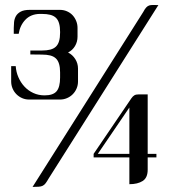

<svg xmlns="http://www.w3.org/2000/svg" viewBox="-20 -733 698 763"><path d="M157.2 -354Q132.8 -354 112.3 -363.5Q91.8 -373 76.9 -389.2Q62 -405.3 53 -426.3Q43.9 -447.3 42.5 -470.2H24.4V-409.2Q24.4 -394.5 30 -381.3Q35.6 -368.2 45.4 -358.4Q55.2 -348.6 68.1 -343Q81.1 -337.4 95.7 -337.4H218.3Q232.9 -337.4 246.1 -343Q259.3 -348.6 269 -358.4Q278.8 -368.2 284.4 -381.3Q290 -394.5 290 -409.2V-460.4Q290 -481 279.1 -498.3Q268.1 -515.6 250.5 -524.4Q268.1 -533.2 278.1 -550Q288.1 -566.9 288.1 -587.4V-622.1Q288.1 -636.7 282.7 -649.9Q277.3 -663.1 268.1 -672.9Q258.8 -682.6 245.8 -688.2Q232.9 -693.8 218.3 -693.8H98.6Q74.7 -693.8 61.8 -686.5Q48.8 -679.2 43 -668.5Q37.1 -657.7 35.9 -645Q34.7 -632.3 34.7 -622.1V-598.6H54.2Q59.6 -632.3 80.8 -654.5Q102.1 -676.8 137.2 -677.7H146Q166 -677.7 179.9 -674.1Q193.8 -670.4 202.4 -662.1Q210.9 -653.8 214.8 -640.1Q218.8 -626.5 218.8 -606.4V-603.5Q218.8 -583.5 214.8 -569.8Q210.9 -556.2 202.4 -547.9Q193.8 -539.6 179.9 -535.9Q166 -532.2 146 -532.2H100.6V-516.6L146 -516.1Q166 -516.1 179.9 -512.5Q193.8 -508.8 202.4 -500.5Q210.9 -492.2 214.8 -478.5Q218.8 -464.8 218.8 -445.3V-424.8Q218.8 -387.2 205.1 -370.6Q191.4 -354 157.2 -354ZM549.3 -685.5Q555.7 -697.8 561.3 -703.6Q566.9 -709.5 573.2 -711.4Q579.6 -713.4 588.1 -713.1Q596.7 -712.9 609.4 -712.9L173.8 -24.4Q166.5 -11.7 161.4 -4.9Q156.2 2 149.9 5.1Q143.6 8.3 134 9Q124.5 9.8 109.4 9.8ZM601.6 -107.4H566.9V-58.6Q566.9 -26.4 546.9 -13.7Q526.9 -1 494.1 -1V-107.4H352.1V-121.6L502 -342.3Q507.8 -350.6 513.9 -354.2Q520 -357.9 531.2 -357.9H566.9V-121.6H601.6ZM368.7 -121.6H494.1V-305.7Z"/></svg>

Font: Unique
Style: Regular
Weight: 400
Designer: Anna Pocius (aka Artmaker)
Foundry: Anna Pocius
Version: Version 1.000 2013 initial release